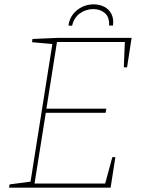

<svg xmlns="http://www.w3.org/2000/svg" viewBox="-20 -867 657 887"><path d="M499 -141H513L491 0H22L24 -15L129 -29L120 -21L223 -671L229 -663L128 -672L130 -687L247 -692H588L567 -556H552L557 -680L564 -673H236L244 -678L193 -356L188 -365H471L468 -346H185L193 -355L139 -16L133 -19H473L464 -12ZM412 -847Q439 -847 461 -836Q483 -825 494.5 -803Q506 -781 502 -749H484Q486 -788 464.5 -806.5Q443 -825 411 -825Q377 -825 349.5 -805.5Q322 -786 313 -748L296 -749Q301 -782 319 -803.5Q337 -825 361.5 -836Q386 -847 412 -847Z"/></svg>

Font: Bitter Thin
Style: Italic
Weight: 100
Italic angle: -9°
Designer: Sol Matas, and Bitter project Authors
Foundry: Sol Matas
Version: Version 2.002